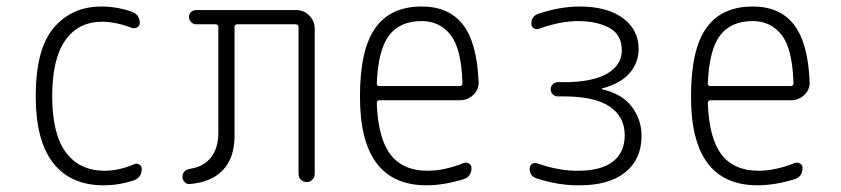

<svg xmlns="http://www.w3.org/2000/svg" viewBox="-20 -550 2540 580"><path d="M293 9.8Q193.4 9.8 140.6 -57.6Q87.9 -125 87.9 -259.8Q87.9 -402.3 142.6 -466.3Q197.3 -530.3 286.1 -530.3Q333 -530.3 377.9 -514.6Q402.3 -505.9 402.3 -480.5Q402.3 -471.7 394.5 -467.3Q386.7 -462.9 377.9 -465.8Q333 -483.4 289.1 -484.4Q216.8 -484.4 177.2 -428.2Q137.7 -372.1 137.7 -259.8Q137.7 -144.5 179.2 -89.4Q220.7 -34.2 295.9 -34.2Q338.9 -34.2 384.8 -53.7Q392.6 -57.6 400.4 -53.2Q408.2 -48.8 408.2 -40Q408.2 -13.7 383.8 -4.9Q338.9 9.8 293 9.8Z M552.7 5.9Q543.9 6.8 537.6 0Q531.2 -6.8 531.2 -15.6Q531.2 -35.2 553.7 -40Q594.7 -45.9 617.2 -74.2Q639.6 -102.5 639.6 -150.4V-468.8Q639.6 -476.6 630.9 -476.6H572.3Q563.5 -476.6 557.1 -483.4Q550.8 -490.2 550.8 -499Q550.8 -507.8 557.1 -513.7Q563.5 -519.5 572.3 -519.5H875Q898.4 -519.5 914.6 -502.9Q930.7 -486.3 930.7 -462.9V-25.4Q930.7 -14.6 923.8 -7.3Q917 0 907.2 0Q896.5 0 889.2 -6.8Q881.8 -13.7 881.8 -25.4V-468.8Q881.8 -476.6 873 -476.6H697.3Q688.5 -476.6 688.5 -468.8V-139.6Q688.5 -73.2 653.3 -36.1Q618.2 1 552.7 5.9Z M1253.9 -486.3Q1187.5 -486.3 1154.8 -442.4Q1122.1 -398.4 1118.2 -297.9Q1118.2 -290 1126 -290H1368.2Q1377 -290 1377 -298.8Q1374 -402.3 1341.3 -444.3Q1308.6 -486.3 1253.9 -486.3ZM1268.6 9.8Q1066.4 9.8 1067.4 -259.8Q1067.4 -399.4 1113.3 -464.8Q1159.2 -530.3 1253.9 -530.3Q1335.9 -530.3 1378.4 -475.6Q1420.9 -420.9 1425.8 -302.7Q1426.8 -279.3 1409.7 -263.2Q1392.6 -247.1 1369.1 -247.1H1126Q1118.2 -247.1 1118.2 -238.3Q1122.1 -131.8 1159.7 -83Q1197.3 -34.2 1271.5 -34.2Q1322.3 -34.2 1380.9 -57.6Q1388.7 -60.5 1396.5 -56.2Q1404.3 -51.8 1404.3 -43Q1404.3 -16.6 1380.9 -8.8Q1320.3 9.8 1268.6 9.8Z M1602.5 -10.7Q1579.1 -17.6 1580.1 -42Q1580.1 -49.8 1587.4 -54.7Q1594.7 -59.6 1602.5 -56.6Q1669.9 -33.2 1727.5 -34.2Q1795.9 -34.2 1831.5 -62Q1867.2 -89.8 1867.2 -141.6Q1867.2 -197.3 1821.8 -228Q1776.4 -258.8 1683.6 -258.8H1665Q1656.2 -258.8 1649.9 -265.1Q1643.6 -271.5 1643.6 -280.3Q1643.6 -289.1 1649.9 -295.4Q1656.2 -301.8 1665 -301.8H1683.6Q1769.5 -301.8 1814 -327.6Q1858.4 -353.5 1858.4 -398.4Q1858.4 -445.3 1820.8 -465.8Q1783.2 -486.3 1725.6 -486.3Q1672.9 -486.3 1607.4 -462.9Q1599.6 -460 1592.3 -464.8Q1585 -469.7 1585 -477.5Q1585 -502 1607.4 -508.8Q1672.9 -530.3 1730.5 -530.3Q1814.5 -530.3 1861.8 -495.1Q1909.2 -460 1909.2 -402.3Q1909.2 -361.3 1882.3 -329.6Q1855.5 -297.9 1799.8 -283.2Q1797.9 -283.2 1797.9 -281.2Q1797.9 -280.3 1798.8 -280.3Q1859.4 -266.6 1888.7 -227.5Q1918 -188.5 1918 -139.6Q1918 -69.3 1869.1 -29.8Q1820.3 9.8 1730.5 9.8Q1668.9 10.7 1602.5 -10.7Z M2253.9 -486.3Q2187.5 -486.3 2154.8 -442.4Q2122.1 -398.4 2118.2 -297.9Q2118.2 -290 2126 -290H2368.2Q2377 -290 2377 -298.8Q2374 -402.3 2341.3 -444.3Q2308.6 -486.3 2253.9 -486.3ZM2268.6 9.8Q2066.4 9.8 2067.4 -259.8Q2067.4 -399.4 2113.3 -464.8Q2159.2 -530.3 2253.9 -530.3Q2335.9 -530.3 2378.4 -475.6Q2420.9 -420.9 2425.8 -302.7Q2426.8 -279.3 2409.7 -263.2Q2392.6 -247.1 2369.1 -247.1H2126Q2118.2 -247.1 2118.2 -238.3Q2122.1 -131.8 2159.7 -83Q2197.3 -34.2 2271.5 -34.2Q2322.3 -34.2 2380.9 -57.6Q2388.7 -60.5 2396.5 -56.2Q2404.3 -51.8 2404.3 -43Q2404.3 -16.6 2380.9 -8.8Q2320.3 9.8 2268.6 9.8Z"/></svg>

Font: Rounded-X Mgen+ 1m light
Style: Regular
Weight: 200
Designer: [Source Han Sans]
Ryoko NISHIZUKA  (kana & ideographs); Paul D. Hunt (Latin, Greek & Cyrillic); Wenlong ZHANG  (bopomofo
Version: Version 1.059.20150602